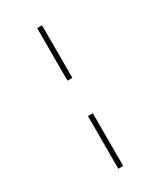

<svg xmlns="http://www.w3.org/2000/svg" viewBox="-244 -854 1018 1193"><g transform="rotate(-30 265.0 -257.5)"><path d="M235 -385V-762H270V-385ZM235 247V-131H270V247Z"/></g></svg>

Font: Noto Sans Mono Condensed ExtraLight
Style: Regular
Weight: 200
Width: 3
Designer: Monotype Design Team
Foundry: Monotype Imaging Inc.
Version: Version 2.014; ttfautohint (v1.8.4.7-5d5b)